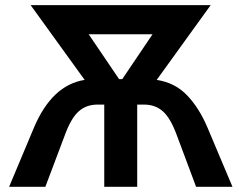

<svg xmlns="http://www.w3.org/2000/svg" viewBox="-20 -720 921 740"><path d="M15.1 0 110.8 -228Q180.2 -392.1 306.2 -412.1L98.1 -700.2H792L584 -412.1Q654.3 -401.4 700.9 -352.8Q747.6 -304.2 779.8 -228L876 0H735.8L660.2 -202.1Q637.2 -264.2 608.2 -290.5Q579.1 -316.9 535.2 -316.9H508.8V0H381.8V-316.9H356Q312 -316.9 283 -290.5Q253.9 -264.2 231 -202.1L154.8 0ZM439 -415H451.2L567.9 -587.9H321.8Z"/></svg>

Font: Fixel Text SemiBold
Style: Regular
Weight: 600
Width: 4
Designer: AlfaBravo + MacPaw
Foundry: Kyrylo Tkachov, Marchela Mozhyna, Serhii Makarenko, Maria Weinstein, Zakhar Kryvoshyya
Version: Version 1.211